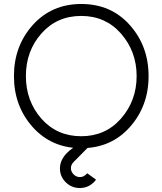

<svg xmlns="http://www.w3.org/2000/svg" viewBox="-20 -732 815 964"><path d="M462 170 418 138Q417 139 415.5 140.5Q414 142 412 144Q399 157 381 157Q363 157 350 144Q336 130 336 112Q336 95 350 81L442 -12H384Q341 11 317 35Q281 71 281 114Q281 154 310 183Q339 212 381 212Q422 212 451 183Q454 180 457 177Q460 174 462 170ZM388 -652Q509 -652 587 -564Q666 -474 666 -350Q666 -226 587 -136Q509 -48 388 -48Q266 -48 188 -136Q110 -225 110 -350Q110 -413 129.5 -466.5Q149 -520 188 -564Q266 -652 388 -652ZM388 -712Q240 -712 145 -607Q50 -501 50 -350Q50 -199 145 -93Q240 12 388 12Q537 12 631 -93Q726 -199 726 -350Q726 -501 631 -607Q537 -712 388 -712Z"/></svg>

Font: Unageo
Style: Light
Weight: 300
Designer: Richard Sepsi
Foundry: Richard Sepsi
Version: Version 2.000